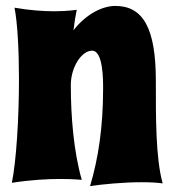

<svg xmlns="http://www.w3.org/2000/svg" viewBox="-20 -609 583 648"><path d="M529 10C505 -77 506 -214 506 -336C506 -514 463 -589 369 -589C326 -589 271 -562 228 -507C231 -533 235 -556 239 -576C239 -576 210 -571 163 -571C127 -571 81 -574 29 -583C39 -532 44 -440 44 -342C44 -210 35 -65 20 8C84 -2 141 -5 183 -5C228 -5 256 -2 256 -2C229 -96 219 -214 219 -322C219 -382 255 -438 291 -438C328 -438 328 -340 328 -311C328 -180 312 -75 284 19C325 13 396 6 458 6C484 6 509 7 529 10Z"/></svg>

Font: Spicy Rice
Style: Regular
Weight: 400
Designer: Astigmatic (AOETI)
Foundry: Astigmatic (AOETI)
Version: Version 1.000